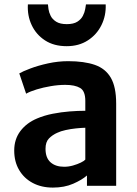

<svg xmlns="http://www.w3.org/2000/svg" viewBox="-20 -843 621 871"><path d="M220 8Q168 8 128.5 -13Q89 -34 66.8 -71.8Q44.5 -109.5 44.5 -160Q44.5 -211.5 72.5 -248.5Q100.5 -285.5 148 -305.5Q181 -319.5 219.2 -327Q257.5 -334.5 295.8 -337.5Q334 -340.5 367 -340.5L392 -309.5L367 -263.5Q348.5 -263 324.5 -260.5Q300.5 -258 277.8 -253Q255 -248 239.5 -240.5Q218 -231 202.2 -215Q186.5 -199 186.5 -168Q186.5 -127 209.2 -106.8Q232 -86.5 271 -86.5Q291 -86.5 311.2 -92.2Q331.5 -98 346.8 -105.5Q362 -113 367 -119L392.5 -90L374.5 -47Q352 -27 312 -9.5Q272 8 220 8ZM507 0H374.5V-83H367V-385.5Q367 -430 343.5 -444Q320 -458 276 -458Q244.5 -458 210.5 -452.2Q176.5 -446.5 146.8 -437.5Q117 -428.5 98.5 -418L67.5 -510Q82.5 -519 117.5 -532.2Q152.5 -545.5 198 -555.5Q243.5 -565.5 289.5 -565.5Q361.5 -565.5 410 -548.8Q458.5 -532 482.8 -490.2Q507 -448.5 507 -373ZM282.5 -633.5Q224.5 -633.5 184.2 -659.8Q144 -686 123.8 -729Q103.5 -772 106.5 -823H197.5Q198 -816 200 -801.5Q202 -787 209.8 -771.2Q217.5 -755.5 235 -744.5Q252.5 -733.5 283 -733.5Q313.5 -733.5 330.8 -744.5Q348 -755.5 356 -771.2Q364 -787 366.5 -801.5Q369 -816 370 -823H459.5Q461.5 -772 440.2 -729Q419 -686 378.5 -659.8Q338 -633.5 282.5 -633.5Z"/></svg>

Font: Merriweather Sans SemiBold
Style: Regular
Weight: 600
Designer: Eben Sorkin
Foundry: Eben Sorkin
Version: Version 2.001